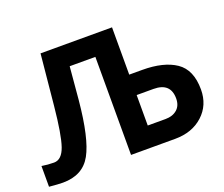

<svg xmlns="http://www.w3.org/2000/svg" viewBox="-130 -999 1419 1215"><g transform="rotate(-20 579.0 -391.5)"><path d="M7.8 -127.9Q48.8 -121.1 90.8 -121.1Q142.6 -121.1 168.5 -195.3Q194.3 -269.5 212.9 -459L246.1 -799.8H727.5V-481.4H814.5Q959 -481.4 1040.5 -426.3Q1122.1 -371.1 1122.1 -238.3Q1122.1 -132.8 1049.3 -66.4Q976.6 0 861.3 0H564.5V-660.2H391.6L372.1 -439.5Q348.6 -189.5 291.5 -85.9Q234.4 17.6 100.6 17.6Q69.3 17.6 7.8 11.7ZM727.5 -138.7H847.7Q895.5 -138.7 925.3 -164.6Q955.1 -190.4 955.1 -238.3Q955.1 -343.8 840.8 -343.8H727.5Z"/></g></svg>

Font: Gothic A1 Black
Style: Regular
Weight: 900
Version: Version 2.50